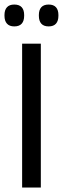

<svg xmlns="http://www.w3.org/2000/svg" viewBox="-22 -833 280 853"><path d="M159.4 0H76.3V-639H159.4ZM41.4 -715.7Q19.8 -715.7 8.9 -728Q-2.1 -740.2 -2.1 -762.9V-766.3Q-2.1 -788.7 8.9 -800.7Q19.8 -812.8 41.4 -812.8Q63.8 -812.8 74.6 -800.7Q85.3 -788.7 85.3 -766.3V-762.9Q85.3 -740.2 74.6 -728Q63.8 -715.7 41.4 -715.7ZM194.2 -715.7Q172.2 -715.7 161.4 -728Q150.7 -740.2 150.7 -762.9V-766.3Q150.7 -788.7 161.4 -800.7Q172.2 -812.8 194.2 -812.8Q216 -812.8 226.8 -800.7Q237.5 -788.7 237.5 -766.3V-762.9Q237.5 -740.2 226.8 -728Q216 -715.7 194.2 -715.7Z"/></svg>

Font: Anek Tamil Medium
Style: Regular
Weight: 500
Designer: Aadarsh Rajan (Tamil), Yesha Goshar (Latin)
Foundry: Ek Type
Version: Version 1.003